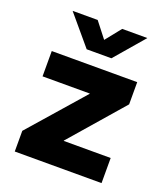

<svg xmlns="http://www.w3.org/2000/svg" viewBox="-136 -839 822 937"><g transform="rotate(20 275.0 -371.0)"><path d="M49.3 0V-107.4L296.4 -389.6V-391.1H51.3V-522.5H495.1V-407.2L256.3 -132.3V-130.4H500V0ZM210 -741.7 272.9 -661.1 337.4 -741.7H467.3V-740.7L336.9 -588.9H208.5L80.6 -740.7V-741.7Z"/></g></svg>

Font: Inter 28pt ExtraBold
Style: Regular
Weight: 800
Designer: Rasmus Andersson
Foundry: rsms
Version: Version 4.001;git-66647c0bb